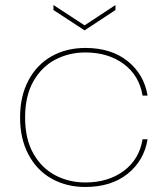

<svg xmlns="http://www.w3.org/2000/svg" viewBox="-20 -738 668 765"><path d="M60 -270Q60 -355 93.5 -418Q127 -481 186 -514Q245 -547 320 -547Q423 -547 488.5 -494.5Q554 -442 568 -357H548Q535 -437 473 -483Q411 -529 320 -529Q255 -529 200.5 -500.5Q146 -472 113 -414Q80 -356 80 -270Q80 -184 113 -126Q146 -68 200.5 -39.5Q255 -11 320 -11Q411 -11 473 -57Q535 -103 548 -183H568Q554 -98 488.5 -45.5Q423 7 320 7Q245 7 186 -26Q127 -59 93.5 -122Q60 -185 60 -270ZM440 -698 317 -617 193 -698V-718L317 -637L440 -718Z"/></svg>

Font: Fz Poppins Thin
Style: Regular
Weight: 100
Designer: Ninad Kale (Devanagari), Jonny Pinhorn (Latin)
Foundry: Indian Type Foundry
Version: Vit hóa bi Vntype.Com & FontZin.Com